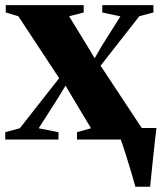

<svg xmlns="http://www.w3.org/2000/svg" viewBox="-30 -532 616 732"><path d="M486 180Q481.5 162.5 474 137.2Q466.5 112 458.2 84.8Q450 57.5 442.2 34Q434.5 10.5 429.5 -2.5L410.5 -44H566.5Q564 -25.5 561.5 -2.2Q559 21 556.2 46.8Q553.5 72.5 550.8 97.2Q548 122 546 143.5Q544 165 542.5 180ZM45.5 -43 195.5 -234 40 -470 -8 -484.5V-512.5H289V-484.5L233.5 -470L300.5 -360.5L331 -310L356.5 -354.5L429 -469.5L360 -484.5V-512.5H555V-484.5L501 -470L353.5 -281.5L511 -43L559.5 -28V0H263.5V-28L317 -43L250.5 -154L220 -205.5L193.5 -162L117.5 -43L193 -28V0H-10V-28Z"/></svg>

Font: Merriweather 120pt Black
Style: Regular
Weight: 900
Designer: Eben Sorkin
Foundry: Eben Sorkin
Version: Version 2.100